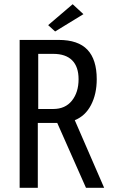

<svg xmlns="http://www.w3.org/2000/svg" viewBox="-20 -889 533 909"><path d="M73 -700H258Q350 -700 394 -653.5Q438 -607 438 -514Q438 -444 411 -392Q384 -340 334 -320L473 0H387L251 -307H159V0H73ZM232 -373Q289 -373 320.5 -412.5Q352 -452 352 -514Q352 -573 321.5 -603.5Q291 -634 232 -634H161V-373ZM241 -740 208 -770 324 -869 375 -822Z"/></svg>

Font: Homenaje
Style: Regular
Weight: 400
Designer: Constanza Artigas Preller, Agustina Mingote
Foundry: Constanza Artigas Preller, Agustina Mingote
Version: Version 1.100